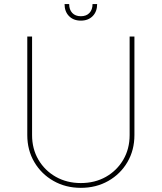

<svg xmlns="http://www.w3.org/2000/svg" viewBox="-20 -906 790 938"><path d="M613.3 -727.5H636.7V-246.1Q636.7 -172.4 602.5 -114Q568.4 -55.7 509 -22Q449.7 11.7 375 11.7Q300.8 11.7 241.5 -22Q182.1 -55.7 147.7 -114Q113.3 -172.4 113.3 -246.1V-727.5H136.7V-246.1Q136.7 -178.7 167.7 -125.7Q198.7 -72.8 252.7 -42.2Q306.6 -11.7 375 -11.7Q443.8 -11.7 497.6 -42.2Q551.3 -72.8 582.3 -125.7Q613.3 -178.7 613.3 -246.1ZM375 -805.2Q338.9 -805.2 317.1 -827.4Q295.4 -849.6 295.4 -886.2H317.9Q317.9 -858.9 333 -842.8Q348.1 -826.7 375 -826.7Q401.9 -826.7 417 -842.8Q432.1 -858.9 432.1 -886.2H454.6Q454.6 -849.6 432.9 -827.4Q411.1 -805.2 375 -805.2Z"/></svg>

Font: Inter Tight Thin
Style: Regular
Weight: 250
Designer: Rasmus Andersson
Foundry: rsms
Version: Version 3.004